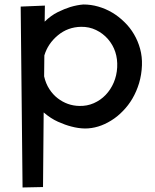

<svg xmlns="http://www.w3.org/2000/svg" viewBox="-20 -537 687 852"><path d="M80.1 294.9 71.8 -507.8 179.2 -512.2 178.2 -440.9Q206.1 -468.3 236.3 -483.2Q266.6 -498 292 -505.9Q323.2 -515.1 350.1 -517.1Q383.8 -517.1 416 -507.8Q481.9 -488.8 532.2 -439Q557.1 -415 574.7 -384.8Q592.3 -355 601.8 -320.1Q611.3 -285.2 609.9 -247.1Q608.4 -206.1 597.2 -168Q574.7 -94.2 524.9 -43.9Q501 -19 473.1 -2Q416.5 33.2 356.9 33.2Q327.1 32.7 296.4 24.4Q269.5 17.6 237.3 3.2Q205.1 -11.2 173.8 -38.1L170.9 293ZM500 -237.8Q503.9 -312 458.5 -364.3Q436.5 -389.2 406.2 -403.8Q376 -418.5 339.8 -418Q280.8 -417 236.6 -380.1Q192.4 -343.3 176.8 -291L175.8 -198.2Q183.1 -166 199 -141.6Q214.8 -117.2 235.8 -101.1Q278.8 -67.9 332 -66.9Q366.2 -65.9 396.2 -79.1Q426.3 -92.3 448.7 -115.7Q471.2 -139.2 484.6 -170.4Q498 -201.7 500 -237.8Z"/></svg>

Font: Preahvihear
Style: Regular
Weight: 400
Designer: Danh Hong
Version: Version 8.002; ttfautohint (v1.8.3)